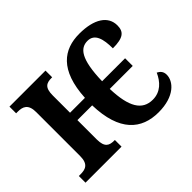

<svg xmlns="http://www.w3.org/2000/svg" viewBox="-120 -747 957 957"><g transform="rotate(-45 358.5 -268.5)"><path d="M522 10C635 10 683 -48 683 -94C683 -118 670 -129 655 -137C635 -92 601 -55 546 -55C472 -55 436 -114 432 -245H594V-299H432C436 -453 472 -493 523 -493C573 -493 586 -443 586 -377C660 -377 683 -397 683 -442C683 -507 624 -547 519 -547C409 -547 323 -487 313 -301H208V-423C208 -479 230 -489 266 -489H270V-536H16V-489H28C62 -489 91 -479 91 -423V-113C91 -56 63 -47 28 -47H16V0H270V-47H266C232 -47 208 -56 208 -113V-249H312C317 -61 402 10 522 10Z"/></g></svg>

Font: Noto Serif Condensed Semi
Style: Regular
Weight: 600
Width: 3
Designer: Monotype Design Team
Foundry: Monotype Imaging Inc.
Version: Version 1.002